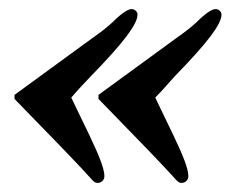

<svg xmlns="http://www.w3.org/2000/svg" viewBox="-20 -435 540 423"><path d="M197 -226V-217C282 -130 341 -69 365 -42C372 -34 375 -32 380 -32C389 -32 395 -39 395 -47C395 -62 385 -89 362 -137L322 -220C342 -240 350 -251 367 -269C438 -342 468 -382 468 -403C468 -409 462 -415 455 -415C447 -415 433 -406 414 -387C401 -375 391 -367 367 -350ZM12 -226V-217C97 -130 156 -69 180 -42C187 -34 190 -32 195 -32C204 -32 210 -39 210 -47C210 -62 200 -89 177 -137L137 -220C155 -241 165 -251 182 -269C253 -342 283 -382 283 -403C283 -409 277 -415 270 -415C262 -415 248 -406 229 -387C216 -375 206 -367 182 -350Z"/></svg>

Font: STIXGeneral
Style: Bold Italic
Weight: 700
Italic angle: -16.33°
Designer: MicroPress Inc., with final additions and corrections provided by Coen Hoffman, Elsevier (retired)
Version: Version 1.1.0